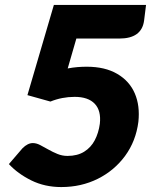

<svg xmlns="http://www.w3.org/2000/svg" viewBox="-20 -749 621 777"><path d="M571 -729 563 -665Q558 -629 533 -611Q508 -593 463 -593H289L254 -472Q275 -476 294 -477.5Q313 -479 331 -479Q405 -479 454.5 -450Q504 -421 525.5 -371Q547 -321 540 -256Q530 -178 486.5 -118.5Q443 -59 376 -25.5Q309 8 228 8Q161 8 106.5 -19Q52 -46 16 -85L71 -149Q92 -170 113 -170Q127 -170 142.5 -162Q158 -154 175.5 -144Q193 -134 212.5 -126Q232 -118 253 -118Q293 -118 320.5 -135Q348 -152 363.5 -181.5Q379 -211 384 -248Q390 -301 363.5 -329Q337 -357 282 -357Q231 -357 184 -338L91 -364L198 -729Z"/></svg>

Font: Aleo Black
Style: Italic
Weight: 900
Italic angle: -7°
Designer: Alessio Laiso
Foundry: Alessio Laiso
Version: Version 2.001;gftools[0.9.29]